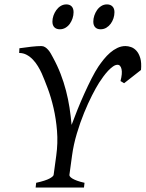

<svg xmlns="http://www.w3.org/2000/svg" viewBox="-20 -835 649 855"><path d="M516.6 -474.1Q521 -490.7 522.2 -504.2Q523.4 -517.6 521.2 -527.1Q519 -536.6 514.4 -541.7Q509.8 -546.9 502.4 -546.4Q493.7 -546.4 482.9 -538.8Q472.2 -531.2 461.4 -519.8Q450.7 -508.3 440.2 -494.1Q429.7 -480 421.4 -466.8Q407.7 -445.3 389.9 -410.4Q372.1 -375.5 354.5 -332.5Q336.9 -289.6 322.3 -240.7Q307.6 -191.9 300.8 -142.1L289.1 -56.2Q288.6 -53.2 291.5 -49.1Q294.4 -44.9 302.2 -40Q310.1 -35.2 323.2 -30.3Q336.4 -25.4 356.4 -21L354 0H138.7L141.1 -21Q182.6 -30.3 200.2 -39.8Q217.8 -49.3 218.8 -56.2L230.5 -142.1Q238.3 -198.2 233.9 -252.2Q229.5 -306.2 218.5 -353.8Q207.5 -401.4 192.6 -441.2Q177.7 -481 165.5 -508.8Q158.7 -523.9 148.9 -540Q139.2 -556.2 126.7 -569.3Q114.3 -582.5 98.9 -590.8Q83.5 -599.1 65.4 -599.1L66.4 -620.1Q92.8 -624 119.4 -627Q146 -629.9 164.1 -629.9Q173.3 -629.9 180.9 -625Q188.5 -620.1 194.8 -612.8Q201.2 -605.5 206.3 -596.4Q211.4 -587.4 215.8 -579.1Q235.8 -542.5 250 -505.6Q264.2 -468.8 273.9 -431.2Q283.7 -393.6 289.6 -355.5Q295.4 -317.4 298.8 -278.8Q310.1 -309.6 324.7 -345.9Q339.4 -382.3 355.5 -418Q371.6 -453.6 387.7 -485.4Q403.8 -517.1 418.5 -539.1Q429.2 -554.7 442.1 -570.8Q455.1 -586.9 470.2 -600.1Q485.4 -613.3 502.7 -621.6Q520 -629.9 539.1 -629.9Q550.8 -629.9 564 -625.2Q577.1 -620.6 587.9 -608.6Q598.6 -596.7 604.7 -576.2Q610.8 -555.7 607.9 -523.4L532.7 -464.4ZM307.6 -780.8Q307.6 -767.1 303.2 -753.7Q298.8 -740.2 291 -729.2Q283.2 -718.3 271.7 -711.4Q260.3 -704.6 246.6 -704.6Q231 -704.6 222.2 -713.4Q213.4 -722.2 213.4 -738.8Q213.4 -752 218 -765.4Q222.7 -778.8 230.7 -790Q238.8 -801.3 250.2 -808.3Q261.7 -815.4 275.4 -815.4Q290.5 -815.4 299.1 -806.4Q307.6 -797.4 307.6 -780.8ZM489.7 -780.8Q489.7 -767.1 485.4 -753.7Q481 -740.2 472.9 -729.2Q464.8 -718.3 453.4 -711.4Q441.9 -704.6 427.7 -704.6Q412.6 -704.6 404.1 -713.4Q395.5 -722.2 395.5 -738.8Q395.5 -752 399.9 -765.4Q404.3 -778.8 412.1 -790Q419.9 -801.3 431.2 -808.3Q442.4 -815.4 456.5 -815.4Q471.7 -815.4 480.7 -806.4Q489.7 -797.4 489.7 -780.8Z"/></svg>

Font: Gentium
Style: Italic
Weight: 400
Italic angle: -7°
Designer: J. Victor Gaultney
Version: Version 1.02; 2005; OFL release